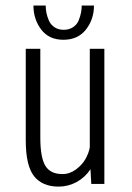

<svg xmlns="http://www.w3.org/2000/svg" viewBox="-20 -682 490 712"><path d="M328.5 -661.5Q328.5 -610.5 298.8 -572.5Q269 -534.5 215 -534.5Q161.5 -534.5 132.8 -572.5Q104 -610.5 104 -661.5H149.5Q149.5 -648.5 152 -635.2Q154.5 -622 161 -606.5Q167.5 -591 181.8 -581.2Q196 -571.5 216 -571.5Q236.5 -571.5 251 -581.2Q265.5 -591 271.8 -606.5Q278 -622 280.5 -635.2Q283 -648.5 283 -661.5ZM197.5 10Q137 10 106.2 -28.8Q75.5 -67.5 75.5 -162.5V-501H129.5V-171.5Q129.5 -98.5 148 -67.5Q166.5 -36.5 211.5 -36.5Q239 -36.5 262.2 -54Q285.5 -71.5 297.5 -93.2Q309.5 -115 313 -136V-501H367V0H318.5L315.5 -54.5Q295.5 -24 264.2 -7Q233 10 197.5 10Z"/></svg>

Font: League Mono Condensed UltraLight
Style: Regular
Weight: 200
Width: 1
Designer: Tyler Finck
Foundry: The League of Moveable Type / Tyler Finck
Version: Version 2.210